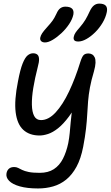

<svg xmlns="http://www.w3.org/2000/svg" viewBox="-20 -803 625 1084"><path d="M194.6 261Q133.8 261 92.1 249.3Q50.4 237.6 31.3 217.8Q12.2 198 16.8 174.8Q19.8 158.8 30.5 149.4Q41.2 140 60 140Q72.4 140 82.1 144.9Q91.8 149.8 105.1 156.4Q118.4 163 141.6 167.9Q164.8 172.8 204.2 172.8Q252 172.8 284 152Q316 131.2 335.4 93.1Q354.8 55 365.4 5Q371 -24.4 373.6 -52.1Q376.2 -79.8 379 -112Q381.8 -144.2 387.1 -186.7Q392.4 -229.2 403.4 -287.2L434.2 -257.8Q402 -189.2 369.8 -145.8Q337.6 -102.4 307.7 -78.8Q277.8 -55.2 251.2 -46.6Q224.6 -38 203.6 -38Q146.2 -38 111.5 -69.9Q76.8 -101.8 68.4 -169.1Q60 -236.4 81.4 -343Q94 -410.2 107.7 -444.3Q121.4 -478.4 136 -490.3Q150.6 -502.2 166.8 -502.2Q182 -502.2 190.8 -494.8Q199.6 -487.4 200.4 -470.2Q201.2 -453 193 -423.8Q176.8 -360.6 167.9 -306.4Q159 -252.2 160 -211.2Q161 -170.2 173.2 -147.6Q185.4 -125 211.6 -125Q254 -125 294.2 -168.4Q334.4 -211.8 369.8 -286.5Q405.2 -361.2 433.6 -453.6Q442.8 -482.4 451.9 -491.8Q461 -501.2 479.6 -501.2Q490.4 -501.2 499.7 -496Q509 -490.8 514.5 -479.4Q520 -468 519.3 -448.6Q518.6 -429.2 510.4 -400Q495.2 -349.2 487.8 -309Q480.4 -268.8 477.4 -232.2Q474.4 -195.6 472.5 -158.3Q470.6 -121 465.6 -76.4Q460.6 -31.8 449.6 26Q436.6 93.2 411.9 138.5Q387.2 183.8 353.9 210.8Q320.6 237.8 280.2 249.4Q239.8 261 194.6 261ZM422 -568.6Q406 -568.6 400 -575.1Q394 -581.6 396.2 -594Q398.6 -607.2 406.7 -619.1Q414.8 -631 429.8 -647.8Q450.2 -671.6 462.1 -691.5Q474 -711.4 487 -740Q498 -763 510.9 -772.8Q523.8 -782.6 540.2 -782.6Q565.8 -782.6 576.8 -771.3Q587.8 -760 583.2 -735.6Q577 -704.4 559 -674.3Q541 -644.2 516.9 -620.4Q492.8 -596.6 467.8 -582.6Q442.8 -568.6 422 -568.6ZM234.2 -563.4Q220 -563.4 212.4 -570.8Q204.8 -578.2 207.4 -591.2Q209.8 -602.6 217.9 -615.1Q226 -627.6 245.4 -649Q266.8 -672.4 277.2 -687.1Q287.6 -701.8 298.6 -725.4Q308.2 -747.8 320.7 -756.6Q333.2 -765.4 348.8 -765.4Q375 -765.4 386.6 -754.5Q398.2 -743.6 394.2 -720.8Q388.8 -694.8 370.4 -667.1Q352 -639.4 327.2 -616.1Q302.4 -592.8 277.5 -578.1Q252.6 -563.4 234.2 -563.4Z"/></svg>

Font: Shantell Sans Light
Style: Italic
Weight: 300
Italic angle: -11°
Designer: Stephen Nixon, Anya Danilova, Shantell Martin
Foundry: Arrow Type
Version: Version 1.008;[ac192a2d6]